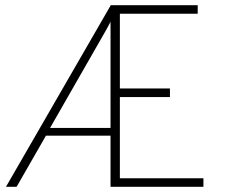

<svg xmlns="http://www.w3.org/2000/svg" viewBox="-20 -720 889 740"><path d="M407 -700H742V-667H442V-379H635V-346H442V-33H764V0H406V-197H157L44 0H3ZM406 -227V-636Q398 -620 382 -592L173 -227Z"/></svg>

Font: Overpass Thin
Style: Regular
Weight: 100
Designer: Delve Withrington, Thomas Jockin
Foundry: Delve Fonts
Version: Version 3.000;DELV;Overpass